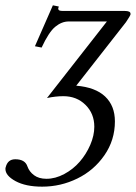

<svg xmlns="http://www.w3.org/2000/svg" viewBox="-28 -471 506 715"><path d="M207 -430.2H437Q458 -430.2 458 -419.9V-417Q456.1 -410.6 440.9 -388.2L255.9 -151.9Q327.1 -146 363.5 -111.6Q399.9 -77.1 399.9 -19Q399.9 50.8 360.8 107.2Q321.8 163.6 260 193.8Q198.2 224.1 128.9 224.1Q67.9 224.1 30 203.6Q-7.8 183.1 -7.8 158.2Q-7.8 153.8 -6.8 151.9Q0.5 122.1 28.8 122.1Q65.4 122.1 74.2 148.9Q81.1 168.5 98.9 181.6Q116.7 194.8 145 194.8Q178.2 194.8 211.4 177Q244.6 159.2 268.8 131.3Q293 103.5 308.1 68.6Q323.2 33.7 323.2 1Q323.2 -47.9 290.5 -80.3Q257.8 -112.8 208 -112.8Q179.2 -112.8 147 -106L370.1 -391.1H228Q201.7 -391.1 177.7 -371.3Q153.8 -351.6 127 -293.9L102.1 -298.8L168.9 -451.2L190.9 -446.8Q190.4 -445.8 190.2 -444.3Q189.9 -442.9 189.7 -442.1Q189.5 -441.4 189 -440.9Q188.5 -434.6 192.4 -432.4Q196.3 -430.2 207 -430.2Z"/></svg>

Font: Common Serif News
Style: Italic
Weight: 450
Italic angle: -12°
Designer: Philipp H. Poll, Khaled Hosny
Foundry: Stefan Peev, Context Ltd.
Version: Version 1.026